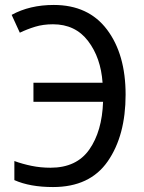

<svg xmlns="http://www.w3.org/2000/svg" viewBox="-20 -745 583 775"><path d="M394 -411H115V-334H396Q392 -215 340.5 -141.5Q289 -68 184 -68Q144 -68 107.5 -75.5Q71 -83 38 -95V-18Q101 10 194 10Q343 10 415 -94Q487 -198 487 -363Q487 -526 412 -625.5Q337 -725 197 -725Q100 -725 27 -685L60 -613Q89 -627 121.5 -637Q154 -647 194 -647Q284 -647 335.5 -579.5Q387 -512 394 -411Z"/></svg>

Font: Noto Sans UI SemiCondensed
Style: Regular
Weight: 400
Width: 4
Designer: Monotype Design Team
Foundry: Monotype Imaging Inc.
Version: 1.001